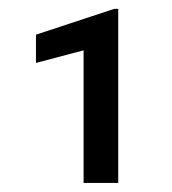

<svg xmlns="http://www.w3.org/2000/svg" viewBox="-20 -734 380 425"><path d="M241.7 -714.4H232.9L59.6 -657.2V-594.7L165 -622.6V-329.1H241.7Z"/></svg>

Font: Nahid
Style: Regular
Weight: 400
Foundry: DejaVu fonts team - Redesigned by Saber Rastikerdar
Version: Version 0.3.0